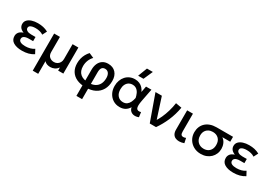

<svg xmlns="http://www.w3.org/2000/svg" viewBox="33 -1854 4459 3158"><g transform="rotate(30 2263.0 -275.0)"><path d="M269 15Q167 15 105.5 -22Q44 -59 44 -134.5Q44 -174.5 67.5 -205.8Q91 -237 146.5 -256Q96 -276.5 75.5 -306Q55 -335.5 55 -370.5Q55 -416 84.2 -446.8Q113.5 -477.5 163.5 -493.5Q213.5 -509.5 275.5 -509.5Q331.5 -509.5 378.5 -499Q425.5 -488.5 471.5 -464L429 -381Q400.5 -400.5 363.5 -410.2Q326.5 -420 283 -420Q249.5 -420 222 -413.8Q194.5 -407.5 178 -394Q161.5 -380.5 161.5 -357.5Q161.5 -327 190.8 -309.8Q220 -292.5 267.5 -292.5H352.5V-213.5H270.5Q235.5 -213.5 209.8 -206Q184 -198.5 169.8 -183.5Q155.5 -168.5 155.5 -145Q155.5 -110 188.5 -93Q221.5 -76 280 -76Q329 -76 371.8 -88Q414.5 -100 446 -123L488.5 -44Q443.5 -14 388.8 0.5Q334 15 269 15Z M589.5 210V-495H699.5V-206Q699.5 -148 733.8 -117.2Q768 -86.5 820 -86.5Q852.5 -86.5 879.8 -102.2Q907 -118 923.2 -146.5Q939.5 -175 939.5 -212.5V-495H1049.5V0H951V-58.5Q922 -20.5 885.2 -2.8Q848.5 15 807.5 15Q773.5 15 743.8 4.5Q714 -6 693.5 -30V210Z M1419 210V-286Q1419 -354.5 1441.8 -404.8Q1464.5 -455 1507.2 -482.5Q1550 -510 1610 -510Q1703 -510 1755.8 -452Q1808.5 -394 1808.5 -296Q1808.5 -200 1768.5 -130.2Q1728.5 -60.5 1655 -23.2Q1581.5 14 1480 14Q1378 14 1306.8 -19.2Q1235.5 -52.5 1198 -114.5Q1160.5 -176.5 1160.5 -262.5Q1160.5 -310.5 1171.5 -354.8Q1182.5 -399 1204 -438Q1225.5 -477 1256 -509L1347 -469Q1308 -428.5 1288.2 -377.8Q1268.5 -327 1268.5 -270Q1268.5 -174 1324.2 -125.5Q1380 -77 1483 -77Q1552 -77 1600.2 -101.5Q1648.5 -126 1674 -173.5Q1699.5 -221 1699.5 -290Q1699.5 -347 1675 -379.8Q1650.5 -412.5 1607.5 -412.5Q1566.5 -412.5 1546.8 -385Q1527 -357.5 1527 -300V210Z M2122.5 15Q2052.5 15 1998 -19Q1943.5 -53 1912.2 -112.2Q1881 -171.5 1881 -247.5Q1881 -304.5 1898.8 -352.8Q1916.5 -401 1948.5 -436.2Q1980.5 -471.5 2024.2 -490.8Q2068 -510 2119.5 -510Q2168.5 -510 2206.2 -493.2Q2244 -476.5 2270.5 -447.5Q2297 -418.5 2313 -380.5L2334.5 -495H2437L2391.5 -260Q2380.5 -203 2380 -166Q2379.5 -129 2389.8 -110Q2400 -91 2421 -86.5Q2442 -82 2473.5 -90.5L2485.5 -0.5Q2440 18 2400 13.5Q2360 9 2332.8 -16Q2305.5 -41 2299 -83Q2270.5 -35.5 2227.8 -10.2Q2185 15 2122.5 15ZM2132 -82.5Q2176 -82.5 2205.2 -103.8Q2234.5 -125 2252.5 -162.2Q2270.5 -199.5 2280 -247Q2276.5 -263.5 2270.5 -285Q2264.5 -306.5 2253.8 -328.8Q2243 -351 2226.5 -370Q2210 -389 2186.2 -400.8Q2162.5 -412.5 2130 -412.5Q2088 -412.5 2056.8 -392.5Q2025.5 -372.5 2008.2 -335.5Q1991 -298.5 1991 -248Q1991 -170.5 2030 -126.5Q2069 -82.5 2132 -82.5ZM2132.5 -585 2199.5 -759.5H2311L2234 -585Z M2691 0 2514 -495H2635L2774.5 -64.5L2747.5 -87.5Q2781 -137.5 2810.8 -202.5Q2840.5 -267.5 2863.2 -344.2Q2886 -421 2898.5 -505L3012 -485Q2987.5 -345.5 2934.5 -223.2Q2881.5 -101 2810 0Z M3254.5 14Q3213.5 14 3182.2 -1Q3151 -16 3133.2 -47.5Q3115.5 -79 3115.5 -128.5V-495H3225.5V-160Q3225.5 -116.5 3238 -99.5Q3250.5 -82.5 3279.5 -82.5Q3290 -82.5 3302.2 -85.5Q3314.5 -88.5 3327 -93.5L3346 -3.5Q3322.5 4.5 3299.2 9.2Q3276 14 3254.5 14Z M3663.5 15Q3586.5 15 3526.2 -19Q3466 -53 3431.5 -111.8Q3397 -170.5 3397 -244Q3397 -298.5 3415.5 -344.5Q3434 -390.5 3469.8 -424.2Q3505.5 -458 3557.2 -476.5Q3609 -495 3675 -495H3987V-402H3838Q3881.5 -370.5 3901.2 -324Q3921 -277.5 3921 -227.5Q3921 -176 3902.5 -132Q3884 -88 3850 -55Q3816 -22 3768.8 -3.5Q3721.5 15 3663.5 15ZM3664.5 -82.5Q3709.5 -82.5 3743.5 -101.5Q3777.5 -120.5 3796.2 -155.8Q3815 -191 3815 -240.5Q3815 -315.5 3772.8 -357.5Q3730.5 -399.5 3661.5 -399.5Q3617.5 -399.5 3582.8 -381.8Q3548 -364 3527.5 -329.8Q3507 -295.5 3507 -245.5Q3507 -171.5 3551 -127Q3595 -82.5 3664.5 -82.5Z M4281.5 15Q4179.5 15 4118 -22Q4056.5 -59 4056.5 -134.5Q4056.5 -174.5 4080 -205.8Q4103.5 -237 4159 -256Q4108.5 -276.5 4088 -306Q4067.5 -335.5 4067.5 -370.5Q4067.5 -416 4096.8 -446.8Q4126 -477.5 4176 -493.5Q4226 -509.5 4288 -509.5Q4344 -509.5 4391 -499Q4438 -488.5 4484 -464L4441.5 -381Q4413 -400.5 4376 -410.2Q4339 -420 4295.5 -420Q4262 -420 4234.5 -413.8Q4207 -407.5 4190.5 -394Q4174 -380.5 4174 -357.5Q4174 -327 4203.2 -309.8Q4232.5 -292.5 4280 -292.5H4365V-213.5H4283Q4248 -213.5 4222.2 -206Q4196.5 -198.5 4182.2 -183.5Q4168 -168.5 4168 -145Q4168 -110 4201 -93Q4234 -76 4292.5 -76Q4341.5 -76 4384.2 -88Q4427 -100 4458.5 -123L4501 -44Q4456 -14 4401.2 0.5Q4346.5 15 4281.5 15Z"/></g></svg>

Font: Geologica Thin Roman
Style: Regular
Weight: 400
Version: Version 1.010;gftools[0.9.28]